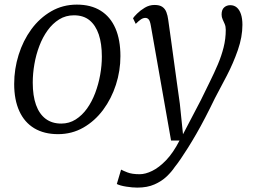

<svg xmlns="http://www.w3.org/2000/svg" viewBox="-20 -586 1128 853"><path d="M321.5 -565.5Q384 -565.5 427.2 -538.5Q470.5 -511.5 492.8 -460.2Q515 -409 515 -336.5Q515 -271.5 495 -209.5Q475 -147.5 438.2 -98Q401.5 -48.5 350.5 -19.2Q299.5 10 238 10Q176 10 132.2 -16.2Q88.5 -42.5 65.8 -92.5Q43 -142.5 43 -213Q43 -279.5 62.8 -342.5Q82.5 -405.5 119.2 -455.8Q156 -506 207.5 -535.8Q259 -565.5 321.5 -565.5ZM308.5 -518Q272 -518 242.8 -499.8Q213.5 -481.5 191.5 -451Q169.5 -420.5 154.8 -381.8Q140 -343 132.8 -301Q125.5 -259 125.5 -219Q125.5 -160.5 140 -120Q154.5 -79.5 182.8 -58.2Q211 -37 252 -37Q287.5 -37 316.2 -55.2Q345 -73.5 366.8 -104Q388.5 -134.5 403 -173Q417.5 -211.5 425 -253.2Q432.5 -295 432.5 -334.5Q432.5 -392 418.8 -432.8Q405 -473.5 378 -495.8Q351 -518 308.5 -518ZM650 -472.5Q646.5 -493 640.5 -499.8Q634.5 -506.5 626 -506.5Q616 -506.5 606.2 -500Q596.5 -493.5 583 -480L571 -505Q575 -511.5 589 -525.5Q603 -539.5 623.2 -551.8Q643.5 -564 666.5 -564Q689 -564 701.2 -555.5Q713.5 -547 719.2 -532Q725 -517 727.5 -497Q734 -450.5 740.5 -404Q747 -357.5 753.2 -311Q759.5 -264.5 766 -218Q772.5 -171.5 779 -125L793 10.5L872.5 -141.5Q893 -184 912.5 -223.2Q932 -262.5 948 -300.2Q964 -338 973.5 -375.8Q983 -413.5 983 -453.5Q983 -468.5 978.2 -479.5Q973.5 -490.5 969 -500.2Q964.5 -510 964.5 -521.5Q964.5 -543 975.8 -553Q987 -563 1003 -563Q1020 -563 1032 -552.8Q1044 -542.5 1050.5 -523Q1057 -503.5 1057 -475.5Q1057 -422 1036.8 -363.8Q1016.5 -305.5 988 -250.5Q959.5 -195.5 935 -150Q913 -104.5 892.2 -64.5Q871.5 -24.5 852 9.2Q832.5 43 815.2 70.5Q798 98 783.2 119.5Q768.5 141 756 156.5Q742.5 177 720.5 198Q698.5 219 666.5 233.2Q634.5 247.5 590 247.5Q568.5 247.5 541.2 243.2Q514 239 499 231.5L518 167.5Q526 172 546.2 180Q566.5 188 600.5 188Q626 188 656.2 173.2Q686.5 158.5 718 125.8Q749.5 93 777.5 38.5H740Z"/></svg>

Font: Merriweather 24pt Light
Style: Italic
Weight: 300
Italic angle: -7.8°
Version: Version 2.101